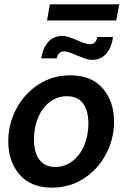

<svg xmlns="http://www.w3.org/2000/svg" viewBox="-20 -852 578 882"><path d="M18 -203Q18 -282 55 -352Q92 -422 157 -464Q222 -506 303 -506Q400 -506 452 -446Q504 -386 504 -293Q504 -214 467 -144Q430 -74 365 -32Q300 10 219 10Q122 10 70 -50Q18 -110 18 -203ZM386 -284Q386 -345 361 -377.5Q336 -410 287 -410Q243 -410 208.5 -383.5Q174 -357 155 -311.5Q136 -266 136 -212Q136 -151 161 -118Q186 -85 234 -85Q278 -85 313 -112Q348 -139 367 -184.5Q386 -230 386 -284ZM332 -598Q317 -605 301 -610.5Q285 -616 274 -616Q247 -616 241 -584H169Q178 -634 202.5 -660.5Q227 -687 266 -687Q291 -687 335 -667Q350 -660 366 -654.5Q382 -649 394 -649Q421 -649 427 -682H499Q492 -631 467 -604Q442 -577 403 -577Q388 -577 372 -582.5Q356 -588 332 -598ZM209 -832H528L514 -758H196Z"/></svg>

Font: Cabin SemiBold
Style: Italic
Weight: 600
Italic angle: -7°
Designer: Pablo Impallari
Foundry: Pablo Impallari. http://www.impallari.com Igino Marini. http://www.ikern.com
Version: Version 2.200